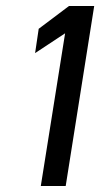

<svg xmlns="http://www.w3.org/2000/svg" viewBox="-20 -610 334 640"><path d="M97 -433 197 -499 116 10H199L294 -590H210L109 -514Z"/></svg>

Font: Charger Sport
Style: DfBdExtObl
Weight: 400
Designer: Jasper
Foundry: Cannot Into Space Fonts
Version: Version 1.1